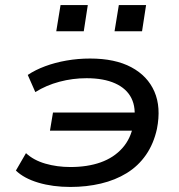

<svg xmlns="http://www.w3.org/2000/svg" viewBox="-20 -732 711 761"><path d="M259 9Q189 9 132 -8Q75 -25 43 -56L83 -125Q113 -97 159.5 -83.5Q206 -70 259 -70Q327 -70 379 -88.5Q431 -107 465 -145Q499 -183 509 -240L524 -214H178L190 -286H536L511 -250Q520 -304 501 -342.5Q482 -381 436.5 -401.5Q391 -422 323 -422Q268 -422 215.5 -408Q163 -394 120 -367L90 -435Q120 -455 159 -469.5Q198 -484 243.5 -492Q289 -500 337 -500Q436 -500 500.5 -465.5Q565 -431 592 -369Q619 -307 602 -221Q589 -162 558.5 -118Q528 -74 482.5 -46Q437 -18 380 -4.5Q323 9 259 9ZM434 -608 451 -712H559L543 -608ZM203 -608 220 -712H328L312 -608Z"/></svg>

Font: Nunito Sans 10pt Expanded Medium
Style: Italic
Weight: 500
Width: 7
Italic angle: -9°
Designer: Vernon Adams
Foundry: Vernon Adams
Version: Version 3.101;gftools[0.9.27]